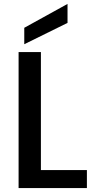

<svg xmlns="http://www.w3.org/2000/svg" viewBox="-20 -961 484 981"><path d="M189 -92H424V0H75V-695H189ZM325 -844 104 -735V-819L325 -941Z"/></svg>

Font: IBM-Poppins
Style: Poppins-Medium
Weight: 500
Designer: Mike Abbink, Paul van der Laan, Pieter van Rosmalen, Ben Mitchell, Mark Frömberg
Foundry: Bold Monday
Version: Version 1.1